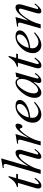

<svg xmlns="http://www.w3.org/2000/svg" viewBox="1293 -2028 748 3374"><g transform="rotate(-90 1667.0 -341.0)"><path d="M300.3 -430.2 291.5 -399.4H215.3L126 -97.2Q117.2 -67.9 117.2 -52.7Q117.2 -32.7 131.8 -32.7Q143.6 -32.7 169.9 -58.1Q196.3 -83.5 213.4 -109.9L230 -99.1Q158.7 12.7 92.3 12.7Q41.5 12.7 41.5 -40.5Q41.5 -64.5 50.8 -97.2L140.6 -399.4H66.4L71.3 -418.5Q127.9 -433.6 166.5 -468.8Q199.2 -498 240.7 -564H260.7L223.1 -430.2Z M736.8 -99.1Q656.2 11.7 603 11.7Q561.5 11.7 561.5 -31.2Q561.5 -55.2 574.2 -98.1L636.7 -313.5Q645.5 -343.8 645.5 -357.4Q645.5 -383.8 623 -383.8Q573.7 -383.8 492.2 -265.6Q417.5 -157.7 393.1 -75.2L371.1 0H297.9L462.4 -572.3Q473.1 -608.9 473.1 -623.5Q473.1 -652.3 436.5 -652.3Q421.4 -652.3 401.9 -648.4V-666.5L571.3 -695.3L433.6 -220.2Q512.7 -338.4 558.1 -384.3Q616.2 -442.4 670.4 -442.4Q722.7 -442.4 722.7 -379.4Q722.7 -354 714.4 -326.2L648.9 -98.1Q638.2 -59.6 638.2 -55.7Q638.2 -44.4 652.8 -44.4Q676.3 -44.4 722.2 -109.9Z M1181.2 -405.8Q1181.2 -379.9 1169.4 -354.5Q1155.3 -321.3 1130.9 -321.3Q1107.9 -321.3 1103 -344.5Q1098.1 -367.7 1087.4 -367.7Q1070.8 -367.7 1041.5 -334Q902.3 -174.3 871.1 0H797.9L889.6 -319.3Q900.4 -357.4 900.4 -371.1Q900.4 -399.4 864.3 -399.4Q849.6 -399.4 829.6 -395.5V-413.6L999 -442.4L929.7 -210Q1066.4 -442.4 1148.4 -442.4Q1181.2 -442.4 1181.2 -405.8Z M1597.7 -371.1Q1597.7 -301.3 1511.2 -249Q1424.8 -196.8 1286.6 -183.6Q1283.7 -161.6 1283.7 -144.5Q1283.7 -96.2 1315.4 -67.4Q1345.7 -39.6 1393.6 -39.6Q1426.8 -39.6 1457 -53.7Q1492.7 -70.3 1552.2 -117.2L1564 -103Q1441.9 11.7 1342.8 11.7Q1268.1 11.7 1229.5 -39.1Q1198.2 -79.1 1198.2 -134.8Q1198.2 -248.5 1291.5 -345.5Q1384.8 -442.4 1493.7 -442.4Q1541.5 -442.4 1569.6 -423.6Q1597.7 -404.8 1597.7 -371.1ZM1527.3 -371.1Q1527.3 -418.5 1477.1 -418.5Q1421.9 -418.5 1366.7 -358.9Q1309.6 -296.9 1290.5 -209Q1383.8 -215.8 1453.1 -260.3Q1527.3 -308.1 1527.3 -371.1Z M2081.1 -442.4 1993.7 -137.7Q1973.6 -67.4 1973.6 -56.6Q1973.6 -36.6 1988.8 -36.6Q2011.2 -36.6 2055.2 -104L2071.8 -93.3Q2045.9 -50.3 2009.8 -20.5Q1971.2 11.7 1939.9 11.7Q1895 11.7 1895 -29.8Q1895 -49.8 1916 -127.9Q1805.2 11.7 1723.6 11.7Q1684.6 11.7 1659.7 -19.3Q1634.8 -50.3 1634.8 -101.1Q1634.8 -218.8 1729 -332Q1820.3 -442.4 1906.2 -442.4Q1966.3 -442.4 1985.8 -374L2004.4 -430.2ZM1966.8 -336.9Q1966.8 -417.5 1906.2 -417.5Q1846.7 -417.5 1779.8 -313.7Q1712.9 -210 1712.9 -118.2Q1712.9 -84 1731 -63.5Q1746.6 -45.4 1767.6 -45.4Q1828.1 -45.4 1895.5 -138.2Q1966.8 -235.8 1966.8 -336.9Z M2412.1 -430.2 2403.3 -399.4H2327.1L2237.8 -97.2Q2229 -67.9 2229 -52.7Q2229 -32.7 2243.7 -32.7Q2255.4 -32.7 2281.7 -58.1Q2308.1 -83.5 2325.2 -109.9L2341.8 -99.1Q2270.5 12.7 2204.1 12.7Q2153.3 12.7 2153.3 -40.5Q2153.3 -64.5 2162.6 -97.2L2252.4 -399.4H2178.2L2183.1 -418.5Q2239.7 -433.6 2278.3 -468.8Q2311 -498 2352.5 -564H2372.6L2335 -430.2Z M2819.8 -371.1Q2819.8 -301.3 2733.4 -249Q2647 -196.8 2508.8 -183.6Q2505.9 -161.6 2505.9 -144.5Q2505.9 -96.2 2537.6 -67.4Q2567.9 -39.6 2615.7 -39.6Q2648.9 -39.6 2679.2 -53.7Q2714.8 -70.3 2774.4 -117.2L2786.1 -103Q2664.1 11.7 2564.9 11.7Q2490.2 11.7 2451.7 -39.1Q2420.4 -79.1 2420.4 -134.8Q2420.4 -248.5 2513.7 -345.5Q2606.9 -442.4 2715.8 -442.4Q2763.7 -442.4 2791.7 -423.6Q2819.8 -404.8 2819.8 -371.1ZM2749.5 -371.1Q2749.5 -418.5 2699.2 -418.5Q2644 -418.5 2588.9 -358.9Q2531.7 -296.9 2512.7 -209Q2606 -215.8 2675.3 -260.3Q2749.5 -308.1 2749.5 -371.1Z M3293 -99.1Q3212.4 11.7 3159.2 11.7Q3117.7 11.7 3117.7 -31.2Q3117.7 -55.2 3130.4 -98.1L3192.9 -313.5Q3201.7 -343.8 3201.7 -357.4Q3201.7 -383.8 3179.2 -383.8Q3127 -383.8 3046.4 -265.6Q2974.6 -160.2 2949.2 -75.2L2927.2 0H2854L2945.8 -319.3Q2956.5 -357.4 2956.5 -371.1Q2956.5 -399.4 2920.4 -399.4Q2905.8 -399.4 2885.7 -395.5V-413.6L3055.2 -442.4L2989.7 -220.2Q3068.8 -338.4 3114.3 -384.3Q3172.4 -442.4 3226.6 -442.4Q3278.8 -442.4 3278.8 -379.4Q3278.8 -354 3270.5 -326.2L3205.1 -98.1Q3194.3 -59.6 3194.3 -55.7Q3194.3 -44.4 3209 -44.4Q3232.4 -44.4 3278.3 -109.9Z"/></g></svg>

Font: Dai Banna SIL Book
Style: Oblique
Weight: 400
Italic angle: -11°
Designer: Victor Gaultney
Foundry: SIL International
Version: Version 2.000